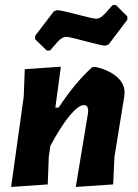

<svg xmlns="http://www.w3.org/2000/svg" viewBox="-20 -736 546 760"><path d="M439 -716 484 -671V-658L410 -560L396 -555Q372 -558 314 -574Q256 -590 243 -590Q236 -590 230 -587.5Q224 -585 216.5 -578.5Q209 -572 205 -567Q201 -562 191.5 -551.5Q182 -541 178 -536H165L119 -581V-594L193 -691L207 -696Q232 -693 290 -677.5Q348 -662 361 -662Q367 -662 373 -664.5Q379 -667 386.5 -673.5Q394 -680 398 -684.5Q402 -689 412 -700.5Q422 -712 426 -716ZM24 4 74 -354 78 -462 221 -472 199 -310H212Q278 -410 345 -470L357 -471Q407 -461 440.5 -433.5Q474 -406 473 -368L472 -355L433 -115L428 -6L280 4L328 -286L329 -297Q329 -320 312 -320Q291 -320 256.5 -279Q222 -238 179 -158L173 -114L169 -6Z"/></svg>

Font: Alegreya Sans ExtraBold
Style: Italic
Weight: 800
Italic angle: -7°
Designer: Juan Pablo del Peral
Foundry: Huerta Tipografica
Version: Version 2.007